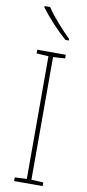

<svg xmlns="http://www.w3.org/2000/svg" viewBox="-104 -990 468 1028"><g transform="rotate(10 130.0 -475.5)"><path d="M208 0H53V-20L118 -23V-690L53 -694V-714H208V-694L143 -690V-23L208 -20ZM81 -951Q105 -915 142 -873Q179 -831 211 -800V-792H192Q156 -823 116.5 -866Q77 -909 51 -944V-951Z"/></g></svg>

Font: Noto Sans Gurmukhi UI SemiCondensed Thin
Style: Regular
Weight: 100
Width: 4
Designer: Jelle Bosma - Monotype Design Team
Foundry: Monotype Imaging Inc.
Version: Version 2.004; ttfautohint (v1.8.4.7-5d5b)